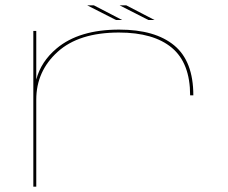

<svg xmlns="http://www.w3.org/2000/svg" viewBox="-20 -700 855 720"><path d="M693 -342.5Q693 -463.5 624.5 -520.8Q556 -578 426 -578Q276 -578 196 -505.5Q116 -433 116 -326.5V0H105V-584H116V-401.5Q133.5 -469 192.5 -518.5Q276.5 -589 427 -589Q561.5 -589 633.2 -529.8Q705 -470.5 705 -342.5ZM536.5 -625 428.5 -680H453.5L559.5 -625ZM415 -625 307 -680H332L438 -625Z"/></svg>

Font: Anybody UltraExpanded Thin
Style: Regular
Weight: 100
Width: 9
Designer: Tyler Finck
Foundry: Etcetera Type Company
Version: Version 1.010; ttfautohint (v1.8.3) -l 8 -r 50 -G 200 -x 14 